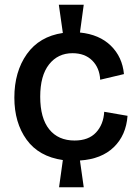

<svg xmlns="http://www.w3.org/2000/svg" viewBox="-20 -729 584 816"><path d="M231 66.9 247.1 -48.8Q145 -63.5 93 -135.5Q41 -207.5 41 -314Q41 -424.3 94.2 -499.3Q147.5 -574.2 247.1 -588.9L230 -709H335.9L319.8 -590.8Q402.3 -582.5 451.2 -534.7Q500 -486.8 506.8 -414.1L405.8 -390.1Q403.3 -440.4 372.1 -471.7Q340.8 -502.9 288.1 -502.9Q226.1 -502.9 188.5 -455.3Q150.9 -407.7 150.9 -317.9Q150.9 -227.1 189.2 -179.4Q227.5 -131.8 296.9 -131.8Q356.4 -131.8 388.2 -166Q419.9 -200.2 422.9 -253.9L522 -236.8Q516.1 -154.3 463.6 -103.5Q411.1 -52.7 319.8 -46.9L335.9 66.9Z"/></svg>

Font: Bricolage Grotesque Medium
Style: Regular
Weight: 500
Designer: Mathieu Triay
Foundry: Atelier Triay
Version: Version 1.000;gftools[0.9.30]